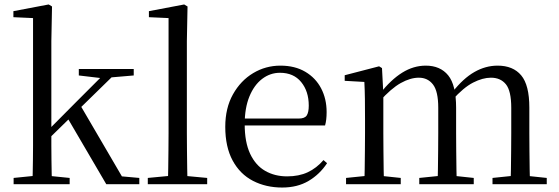

<svg xmlns="http://www.w3.org/2000/svg" viewBox="-20 -825 2502 860"><path d="M41 0V-28L150 -39H183L292 -28V0ZM125 0Q126 -20 126.5 -48.5Q127 -77 127.5 -108.5Q128 -140 128 -171.5Q128 -203 128 -229V-744L40 -748V-775L198 -805L213 -796L210 -641V-231Q210 -205 210 -173Q210 -141 210.5 -109Q211 -77 211.5 -48.5Q212 -20 213 0ZM169 -175V-219H173L320 -367L469 -516H518ZM456 0 281 -299 339 -355 526 -35 604 -28V0ZM333 -487V-516H579V-487L462 -477L443 -474Z M642 0V-28L758 -39H790L908 -28V0ZM732 0Q733 -31 733.5 -70.5Q734 -110 734.5 -151.5Q735 -193 735 -229V-744L647 -748V-775L805 -805L820 -796L817 -641V-229Q817 -193 817.5 -151.5Q818 -110 818.5 -70.5Q819 -31 820 0Z M1244 15Q1171 15 1113 -15Q1055 -45 1022 -106Q989 -167 989 -257Q989 -341 1023.5 -402.5Q1058 -464 1114 -497.5Q1170 -531 1236 -531Q1301 -531 1347.5 -503.5Q1394 -476 1418.5 -429Q1443 -382 1443 -323Q1443 -287 1436 -263H1028V-294H1318Q1345 -294 1354 -308Q1363 -322 1363 -352Q1363 -416 1329 -457.5Q1295 -499 1234 -499Q1190 -499 1154 -471.5Q1118 -444 1097 -392.5Q1076 -341 1076 -269Q1076 -188 1100.5 -136Q1125 -84 1168 -59.5Q1211 -35 1266 -35Q1319 -35 1358.5 -53.5Q1398 -72 1429 -108L1445 -94Q1412 -44 1362 -14.5Q1312 15 1244 15Z M1530 0V-28L1638 -39H1671L1775 -28V0ZM1612 0Q1613 -24 1613.5 -65Q1614 -106 1614.5 -150.5Q1615 -195 1615 -229V-290Q1615 -341 1614.5 -381Q1614 -421 1612 -458L1524 -463V-488L1678 -528L1691 -520L1697 -406V-403V-229Q1697 -195 1697.5 -150.5Q1698 -106 1698.5 -65Q1699 -24 1700 0ZM1858 0V-28L1966 -39H1999L2102 -28V0ZM1940 0Q1941 -24 1941.5 -64.5Q1942 -105 1942.5 -149.5Q1943 -194 1943 -229V-342Q1943 -416 1919.5 -446.5Q1896 -477 1856 -477Q1818 -477 1775 -453Q1732 -429 1680 -371L1671 -406H1682Q1731 -468 1781.5 -499.5Q1832 -531 1887 -531Q1952 -531 1987.5 -487.5Q2023 -444 2023 -342V-229Q2023 -194 2023.5 -149.5Q2024 -105 2024.5 -64.5Q2025 -24 2026 0ZM2186 0V-28L2292 -39H2325L2429 -28V0ZM2266 0Q2268 -24 2268.5 -64.5Q2269 -105 2269.5 -149.5Q2270 -194 2270 -229V-342Q2270 -418 2246 -447.5Q2222 -477 2179 -477Q2142 -477 2099 -455Q2056 -433 2006 -377L1995 -413H2007Q2055 -474 2105 -502.5Q2155 -531 2209 -531Q2278 -531 2314.5 -487.5Q2351 -444 2351 -343V-229Q2351 -194 2351.5 -149.5Q2352 -105 2352.5 -64.5Q2353 -24 2354 0Z"/></svg>

Font: Noto Serif JP
Style: Regular
Weight: 400
Designer: Ryoko NISHIZUKA  (kana & ideographs); Frank Grießhammer (Latin, Greek & Cyrillic); Wenlong ZHANG  (bopomofo); Sandoll Co
Foundry: Adobe
Version: Version 2.003-H1;hotconv 1.1.1;makeotfexe 2.6.0